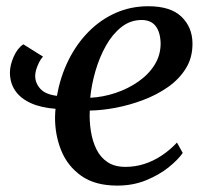

<svg xmlns="http://www.w3.org/2000/svg" viewBox="-20 -570 647 600"><path d="M114.5 -393Q105.5 -384 97.8 -365.5Q90 -347 90 -332.5Q90 -310.5 105.8 -292.8Q121.5 -275 158 -270.5Q168.5 -330.5 193.8 -381.5Q219 -432.5 256.5 -470.5Q294 -508.5 341.2 -529.5Q388.5 -550.5 443.5 -550.5Q513 -550.5 547 -517.8Q581 -485 581.5 -435Q582 -390.5 561 -356.5Q540 -322.5 505 -298Q470 -273.5 427.5 -257.5Q385 -241.5 341.5 -233.2Q298 -225 260.5 -224.5Q259 -191.5 264 -160Q269 -128.5 281.5 -103.2Q294 -78 316.2 -63.2Q338.5 -48.5 372 -48.5Q402 -48.5 430.5 -57.5Q459 -66.5 485 -83.8Q511 -101 533 -124.5L551 -92Q536.5 -71 507 -47.2Q477.5 -23.5 436.8 -6.8Q396 10 346.5 10Q277 10 234 -20.5Q191 -51 171.2 -100Q151.5 -149 152 -204.5Q152 -210.5 152.5 -217.2Q153 -224 153.5 -230Q107.5 -233.5 75.8 -248Q44 -262.5 27.5 -286.8Q11 -311 11 -343.5Q11 -365.5 22.5 -392.2Q34 -419 53 -431.5ZM422.5 -507.5Q387.5 -507.5 359.5 -485.5Q331.5 -463.5 311.2 -427.5Q291 -391.5 278.5 -348.8Q266 -306 262 -264.5Q302 -266.5 341 -279.5Q380 -292.5 412 -314.8Q444 -337 463 -367.2Q482 -397.5 482 -434.5Q481 -470 466.2 -488.8Q451.5 -507.5 422.5 -507.5Z"/></svg>

Font: Merriweather 60pt
Style: Italic
Weight: 400
Italic angle: -7.8°
Version: Version 2.101